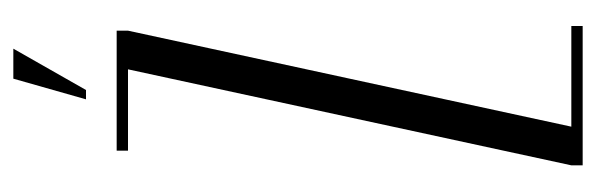

<svg xmlns="http://www.w3.org/2000/svg" viewBox="-323 -571 894 288"><g transform="rotate(-90 124.0 -427.0)"><path d="M42 -682V-699H222V-682L78 -17H229V0H20V-17L164 -682ZM119 -745 150 -854H195L133 -745Z"/></g></svg>

Font: Moniqa Cond Heading
Style: Regular
Weight: 400
Width: 3
Designer: Rajesh Rajput
Foundry: Rajesh Rajput
Version: Version 1.000